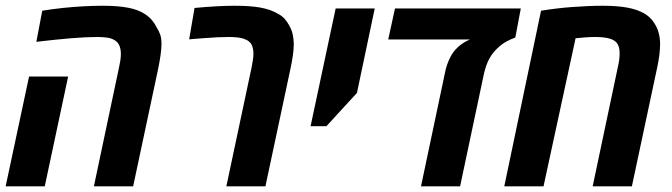

<svg xmlns="http://www.w3.org/2000/svg" viewBox="-22 -661 2384 681"><path d="M311 0 400.4 -422.9Q403.3 -436 405 -447.5Q406.7 -459 406.7 -469.7Q406.7 -488.3 400.6 -501Q394.5 -513.7 381.8 -520Q371.6 -525.9 356 -527.8Q340.3 -529.8 322.8 -529.8Q284.7 -529.8 231 -525.4Q177.2 -521 106.9 -512.7L127.9 -623Q163.6 -628.9 200.9 -632.8Q238.3 -636.7 274.2 -638.7Q310.1 -640.6 341.3 -640.6Q396.5 -640.6 432.9 -633.5Q469.2 -626.5 491.7 -611.3Q506.8 -601.6 517.1 -589.4Q527.3 -577.1 533.7 -563.5Q541 -552.7 545.9 -539.1Q550.8 -525.4 550.8 -505.9Q550.8 -488.8 547.6 -466.3Q544.4 -443.8 539.1 -417.5L450.2 0ZM-2 0 81.1 -389.6H219.7L136.7 0Z M780.8 0 870.6 -422.9Q873 -436 875 -448.5Q877 -460.9 877 -470.7Q877 -483.4 873.5 -494.9Q870.1 -506.3 862.3 -512.7Q858.4 -516.6 852.8 -519.3Q847.2 -522 840.3 -524.4Q830.1 -527.3 816.2 -528.6Q802.2 -529.8 791 -529.8Q772.5 -529.8 749.3 -528.8Q726.1 -527.8 700.2 -525.6Q674.3 -523.4 648.9 -521.5L668 -632.8Q710.4 -636.7 746.1 -638.7Q781.7 -640.6 809.6 -640.6Q866.7 -640.6 902.3 -634Q938 -627.4 962.4 -612.8Q977.5 -605.5 987.3 -594.5Q997.1 -583.5 1003.4 -571.3Q1012.7 -555.7 1016.4 -538.1Q1020 -520.5 1020 -503.9Q1020 -486.8 1016.8 -464.6Q1013.7 -442.4 1008.3 -417.5L919.4 0Z M1079.6 -213.4 1168.5 -630.9H1307.1L1244.1 -331.5L1135.7 -213.4Z M1471.2 0 1557.1 -406.7Q1561.5 -428.2 1571 -449.5Q1580.6 -470.7 1593.3 -484.9Q1603 -495.6 1614.7 -504.2Q1626.5 -512.7 1639.6 -518.6L1645 -521H1355L1378.9 -630.9H1825.2L1805.7 -527.8Q1789.1 -522 1773.7 -513.4Q1758.3 -504.9 1743.7 -491.2Q1725.6 -474.6 1713.6 -452.9Q1701.7 -431.2 1694.3 -398.4L1609.9 0Z M1766.6 0 1897 -623Q1921.4 -627 1949.2 -630.4Q1977.1 -633.8 2005.9 -636Q2034.7 -638.2 2062.7 -639.4Q2090.8 -640.6 2116.2 -640.6Q2165.5 -640.6 2201.4 -634.3Q2237.3 -627.9 2262.2 -613.8Q2273.4 -607.4 2282 -599.4Q2290.5 -591.3 2296.9 -581.5Q2308.6 -564.9 2314 -545.4Q2319.3 -525.9 2319.3 -504.9Q2319.3 -486.3 2316.4 -464.1Q2313.5 -441.9 2308.1 -417.5L2219.2 0H2080.1L2169.4 -422.9Q2172.9 -437.5 2174.3 -449.7Q2175.8 -461.9 2175.8 -473.1Q2175.8 -484.9 2172.9 -494.6Q2169.9 -504.4 2163.6 -511.2Q2156.2 -518.6 2144.5 -522.7Q2132.8 -526.9 2118.4 -528.3Q2104 -529.8 2089.8 -529.8Q2074.2 -529.8 2056.9 -528.6Q2039.6 -527.3 2019.5 -525.4L1905.8 0Z"/></svg>

Font: Open Sans SemiCondensed
Style: Bold Italic
Weight: 700
Width: 4
Italic angle: -12°
Designer: Monotype Design Team
Foundry: Monotype Imaging Inc.
Version: Version 3.003